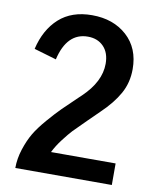

<svg xmlns="http://www.w3.org/2000/svg" viewBox="-87 -858 761 926"><g transform="rotate(10 293.0 -395.0)"><path d="M43.9 -582Q66.4 -678.7 127.9 -734.4Q189.5 -790 289.1 -790Q393.6 -790 460 -730Q526.4 -669.9 526.4 -567.4Q526.4 -501 496.1 -446.8Q465.8 -392.6 408.2 -337.9Q397.5 -327.1 352.5 -283.2Q307.6 -239.3 291.5 -222.2Q275.4 -205.1 249.5 -171.4Q223.6 -137.7 208 -105.5H524.4V0H51.8Q51.8 -45.9 66.9 -92.3Q82 -138.7 102.1 -172.9Q122.1 -207 159.7 -250.5Q197.3 -293.9 222.2 -318.4Q247.1 -342.8 292 -385.7Q302.7 -395.5 307.6 -400.4Q393.6 -482.4 393.6 -570.3Q393.6 -624 364.3 -654.3Q335 -684.6 287.1 -684.6Q184.6 -684.6 153.3 -549.8Z"/></g></svg>

Font: Gothic A1
Style: Bold
Weight: 700
Version: Version 2.50